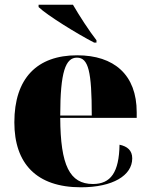

<svg xmlns="http://www.w3.org/2000/svg" viewBox="-20 -786 638 816"><path d="M380 -605H390V-615C360 -653 316 -721 290 -766H144V-756C180 -721 310 -641 380 -605ZM324 10C459 10 542 -40 542 -113C542 -147 521 -164 488 -171C486 -54 451 -4 375 -4C276 -4 237 -83 236 -285H561V-309C561 -468 465 -551 308 -551C138 -551 41 -454 41 -266C41 -91 135 10 324 10ZM370 -295H236C236 -482 259 -541 307 -541C356 -541 370 -482 370 -295Z"/></svg>

Font: Noto Serif Display Black
Style: Regular
Weight: 900
Designer: Monotype Design Team
Foundry: Monotype Imaging Inc.
Version: Version 2.009